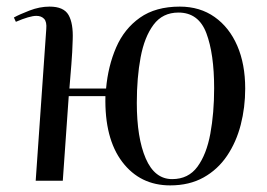

<svg xmlns="http://www.w3.org/2000/svg" viewBox="-20 -547 809 581"><path d="M495 14Q404 14 350 -57Q296 -128 299 -256H188L170 0H88L120 -459Q122 -481 113.5 -490Q105 -499 90 -499Q70 -499 28 -481L22 -494Q38 -503 69 -515Q100 -527 130 -527Q173 -527 187.5 -501.5Q202 -476 200 -427Q199 -389 196 -352.5Q193 -316 190 -279H301Q307 -347 331.5 -403.5Q356 -460 403.5 -493.5Q451 -527 524 -527Q585 -527 629.5 -495.5Q674 -464 698 -408.5Q722 -353 722 -279Q722 -222 708.5 -169.5Q695 -117 667 -75.5Q639 -34 596 -10Q553 14 495 14ZM501 -5Q550 -5 577.5 -42.5Q605 -80 616.5 -142.5Q628 -205 628 -280Q628 -384 604.5 -446.5Q581 -509 520 -509Q472 -509 444.5 -472Q417 -435 405.5 -373.5Q394 -312 394 -236Q394 -130 421 -67.5Q448 -5 501 -5Z"/></svg>

Font: Literata 72pt
Style: Italic
Weight: 400
Italic angle: -2°
Designer: Latin by Veronika Burian and Jose Scaglione. Greek by Irene Vlachou. Cyrillic by Vera Evstafieva
Foundry: TypeTogether
Version: Version 3.002